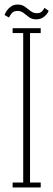

<svg xmlns="http://www.w3.org/2000/svg" viewBox="-21 -824 234 844"><path d="M34.5 0V-21.5H81V-678.5H34.5V-700H158V-678.5H111V-21.5H158V0ZM138 -739Q119.5 -739 107 -748.2Q94.5 -757.5 83 -766.8Q71.5 -776 56 -776Q38.5 -776 29.8 -764.8Q21 -753.5 18.5 -747L-1 -758Q2 -767 9.2 -777.5Q16.5 -788 28.2 -796Q40 -804 56.5 -804Q75.5 -804 88.5 -794.5Q101.5 -785 113.5 -775.5Q125.5 -766 141 -766Q157 -766 164.5 -774.8Q172 -783.5 174.5 -789.5L193 -776.5Q190 -768.5 182.8 -759.8Q175.5 -751 164.5 -745Q153.5 -739 138 -739Z"/></svg>

Font: Imbue 48pt Thin
Style: Regular
Weight: 250
Designer: Tyler Finck
Foundry: Etcetera Type Company
Version: Version 1.102